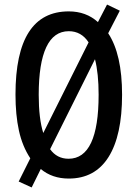

<svg xmlns="http://www.w3.org/2000/svg" viewBox="-20 -774 603 843"><path d="M516 -358Q516 -179 456.5 -84.5Q397 10 282 10Q209 10 159 -32L119 49L62 23L113 -79Q78 -132 63 -201Q48 -270 48 -359Q48 -724 282 -724Q358 -724 410 -677L450 -754L506 -727L455 -628Q516 -536 516 -358ZM150 -358Q150 -253 170 -190L369 -588Q337 -637 282 -637Q216 -637 183 -566.5Q150 -496 150 -358ZM413 -358Q413 -452 397 -514L200 -119Q230 -77 281 -77Q413 -77 413 -358Z"/></svg>

Font: Noto Sans Khmer UI ExtraCondensed Medium
Style: Regular
Weight: 500
Width: 2
Designer: Danh Hong and the Monotype Design Team
Foundry: Monotype Imaging Inc.
Version: Version 2.002; ttfautohint (v1.8.4.7-5d5b)